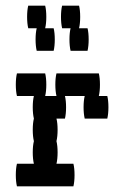

<svg xmlns="http://www.w3.org/2000/svg" viewBox="-20 -660 440 680"><path d="M364 -280Q364 -257 360 -240H280Q276 -257 276 -280Q276 -304 280 -320H210Q214 -304 214 -280Q214 -257 210 -240H180Q184 -224 184 -200Q184 -177 180 -160Q184 -144 184 -120Q184 -97 180 -80H240Q244 -64 244 -40Q244 -17 240 0H40Q36 -17 36 -40Q36 -64 40 -80H100Q96 -97 96 -120Q96 -144 100 -160Q96 -177 96 -200Q96 -224 100 -240Q96 -257 96 -280Q96 -304 100 -320H40Q36 -337 36 -360Q36 -384 40 -400H140Q144 -384 144 -360Q144 -337 140 -320H180Q176 -337 176 -360Q176 -384 180 -400H330Q334 -384 334 -360Q334 -337 330 -320H360Q364 -304 364 -280ZM170 -560Q174 -544 174 -520Q174 -497 170 -480H110Q106 -497 106 -520Q106 -544 110 -560H80Q76 -577 76 -600Q76 -624 80 -640H140Q144 -624 144 -600Q144 -577 140 -560ZM294 -520Q294 -497 290 -480H230Q226 -497 226 -520Q226 -544 230 -560H200Q196 -577 196 -600Q196 -624 200 -640H260Q264 -624 264 -600Q264 -577 260 -560H290Q294 -544 294 -520Z"/></svg>

Font: VT323
Style: Regular
Weight: 400
Monospace: yes
Designer: Peter Hull
Version: Version 2.000